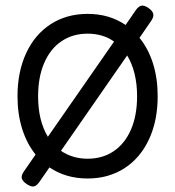

<svg xmlns="http://www.w3.org/2000/svg" viewBox="-20 -641 640 701"><path d="M555.7 -289.6Q555.7 -200.2 523.9 -132.1Q492.2 -64 434.1 -26.6Q376 10.7 299.8 10.7Q220.7 10.7 160.6 -29.8L123 24.4Q111.8 40 100.1 40Q91.3 40 77.1 30.8Q59.1 18.6 59.1 5.4Q59.1 -2.9 66.9 -14.6L109.9 -76.7Q78.1 -116.2 61 -170.4Q43.9 -224.6 43.9 -289.6Q43.9 -378.9 75.7 -447.3Q107.4 -515.6 165.5 -553Q223.6 -590.3 299.8 -590.3Q379.4 -590.3 438.5 -549.8L476.6 -605Q487.8 -620.6 500 -620.6Q509.3 -620.6 522.9 -611.3Q540 -599.1 540 -585.9Q540 -577.1 532.7 -565.9L489.3 -502.9Q521.5 -463.4 538.6 -409.2Q555.7 -355 555.7 -289.6ZM154.8 -141.6 396.5 -489.3Q356 -518.1 299.8 -518.1Q245.6 -518.1 204.6 -490.5Q163.6 -462.9 141.4 -411.1Q119.1 -359.4 119.1 -289.6Q119.1 -200.7 154.8 -141.6ZM480.5 -289.6Q480.5 -378.4 444.3 -438.5L202.6 -90.3Q245.1 -61.5 299.8 -61.5Q354.5 -61.5 395.3 -89.1Q436 -116.7 458.3 -168.2Q480.5 -219.7 480.5 -289.6Z"/></svg>

Font: Courier Prime Code
Style: Regular
Weight: 400
Designer: Alan Dague-Greene
Foundry: Quote-Unquote Apps
Version: Version 3.0318